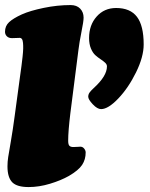

<svg xmlns="http://www.w3.org/2000/svg" viewBox="-20 -738 598 766"><path d="M38.6 -275.4 59.6 -430.7Q63.5 -459 65.7 -475.1Q67.9 -491.2 70.1 -512Q72.3 -532.7 72.5 -544.2Q72.8 -555.7 71.8 -566.7Q70.8 -577.6 67.4 -582.3Q64 -586.9 58.6 -586.9Q52.7 -586.9 44.2 -586.4Q35.6 -585.9 27.8 -585.9Q14.6 -585.9 7.3 -593.3Q0 -600.6 0 -611.3Q0 -634.3 16.1 -649.4Q32.2 -664.6 67.4 -680.7Q100.1 -695.3 154.3 -706.5Q208.5 -717.8 261.7 -717.8Q286.1 -717.8 299.8 -703.6Q313.5 -689.5 313.5 -667.5Q313.5 -652.8 304.9 -610.4Q296.4 -567.9 293 -539.1L260.7 -286.1Q252 -214.4 252 -176.8Q252 -161.6 256.8 -156.5Q261.7 -151.4 272.5 -151.4Q282.2 -151.4 293 -152.3Q294.4 -152.3 297.1 -152.6Q299.8 -152.8 300.8 -152.8Q309.6 -152.8 315.7 -145.3Q321.8 -137.7 321.8 -129.9Q321.8 -101.6 307.6 -80.1Q293.5 -58.6 254.9 -36.1Q223.1 -18.1 179.4 -4.9Q135.7 8.3 94.2 8.3Q48.8 8.3 29.8 -9.8Q9.8 -29.3 9.8 -74.2Q9.8 -92.8 12.7 -111.3Q15.6 -129.9 23.4 -174.8Q31.2 -219.7 38.6 -275.4ZM332 -352.1Q332 -360.8 336.9 -368.2Q341.8 -375.5 354 -386.7Q406.7 -434.6 406.7 -473.1Q406.7 -481 399.4 -487.8Q392.1 -494.6 381.6 -501.5Q371.1 -508.3 360.6 -517.6Q350.1 -526.9 342.8 -544.4Q335.4 -562 335.4 -586.4Q335.4 -638.2 365.7 -672.1Q396 -706.1 443.4 -706.1Q499.5 -706.1 526.4 -670.9Q553.2 -635.7 553.2 -560.5Q553.2 -511.2 522.7 -449.2Q492.2 -387.2 451.9 -345Q411.6 -302.7 383.3 -302.7Q368.2 -302.7 350.1 -322Q332 -341.3 332 -352.1Z"/></svg>

Font: Cooper* Black
Style: Italic
Weight: 900
Italic angle: -7°
Designer: Owen Earl
Foundry: indestructible type*
Version: Version 0.001